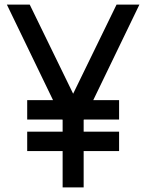

<svg xmlns="http://www.w3.org/2000/svg" viewBox="-20 -820 640 840"><path d="M254 0V-295L10 -800H110L300 -410L490 -800H590L346 -295V0ZM99 -159V-244H501V-159ZM99 -297V-382H501V-297Z"/></svg>

Font: Victor Mono Thin SemiBold
Style: Regular
Weight: 600
Monospace: yes
Version: Version 1.561;gftools[0.9.30]